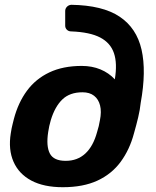

<svg xmlns="http://www.w3.org/2000/svg" viewBox="-20 -771 650 801"><path d="M242 10Q163 10 111 -17.5Q59 -45 36.5 -96Q14 -147 25 -215Q27 -227 28.5 -235.5Q30 -244 32.5 -253Q35 -262 38 -275Q56 -343 92.5 -392.5Q129 -442 186 -469Q243 -496 321 -496Q364 -496 399 -481.5Q434 -467 459 -440Q470 -506 455.5 -549Q441 -592 398 -614.5Q355 -637 277 -640Q266 -640 259 -647Q252 -654 252 -664V-725Q252 -735 259 -742.5Q266 -750 277 -751Q408 -749 479 -701.5Q550 -654 570.5 -564Q591 -474 567 -342Q564 -313 556.5 -281.5Q549 -250 539 -215Q521 -147 483.5 -96Q446 -45 386.5 -17.5Q327 10 242 10ZM254 -100Q303 -100 336 -130.5Q369 -161 385 -220Q389 -233 392 -245Q395 -257 397 -270Q404 -305 397.5 -331Q391 -357 372.5 -371.5Q354 -386 324 -386Q271 -386 240 -356Q209 -326 192 -270Q188 -257 185.5 -245Q183 -233 181 -220Q172 -161 188 -130.5Q204 -100 254 -100Z"/></svg>

Font: Rubik SemiBold
Style: Italic
Weight: 600
Italic angle: -12°
Designer: Hubert and Fischer
Foundry: Hubert and Fischer
Version: Version 2.300;gftools[0.9.30]